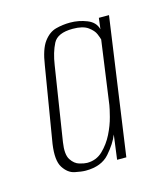

<svg xmlns="http://www.w3.org/2000/svg" viewBox="-61 -614 335 402"><g transform="rotate(-15 107.0 -413.0)"><path d="M78 -259Q69 -259 54.5 -262Q40 -265 30 -280.5Q20 -296 25 -331L52 -494Q57 -528 68.5 -543.5Q80 -559 95 -563Q110 -567 126 -567Q145 -567 162.5 -560Q180 -553 184 -537L187 -561H209L167 -264H147L154 -317Q147 -299 129.5 -279Q112 -259 78 -259ZM85 -274Q105 -274 119 -287.5Q133 -301 142 -319Q151 -337 155.5 -354.5Q160 -372 161 -379L180 -516Q179 -520 175.5 -528.5Q172 -537 161 -545Q150 -553 128 -553Q95 -553 85.5 -534.5Q76 -516 72 -489L47 -329Q43 -303 50.5 -291.5Q58 -280 68.5 -277Q79 -274 85 -274Z"/></g></svg>

Font: Alumni Sans Thin ExtraLight
Style: Italic
Weight: 250
Italic angle: -8°
Version: Version 1.016